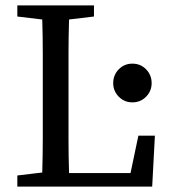

<svg xmlns="http://www.w3.org/2000/svg" viewBox="-20 -689 636 709"><path d="M138 -359Q138 -425 138 -489.5Q138 -554 136 -617L44 -628V-669H327V-628L235 -617Q233 -552 233 -488Q233 -424 233 -359V-290Q233 -236 233 -175Q233 -114 235 -50H462L491 -188H552L542 0H44V-41L136 -52Q138 -117 138 -181Q138 -245 138 -309ZM469 -311Q439 -311 418.5 -332Q398 -353 398 -382Q398 -412 418.5 -433Q439 -454 469 -454Q499 -454 519.5 -433Q540 -412 540 -382Q540 -353 519.5 -332Q499 -311 469 -311Z"/></svg>

Font: Source Serif Pro
Style: Regular
Weight: 400
Designer: Frank Grießhammer
Foundry: Adobe Systems Incorporated
Version: Version 2.000;PS 1.000;hotconv 16.6.51;makeotf.lib2.5.65220